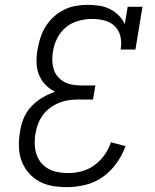

<svg xmlns="http://www.w3.org/2000/svg" viewBox="-20 -763 640 791"><path d="M256 8Q225 8 196 3Q167 -2 142 -15.5Q117 -29 98 -51Q79 -73 69 -100Q59 -127 58 -157Q57 -187 62 -218Q66 -246 76.5 -273Q87 -300 107.5 -322.5Q128 -345 154 -360.5Q180 -376 207 -385Q184 -396 166.5 -414.5Q149 -433 140 -456.5Q131 -480 130.5 -507Q130 -534 135 -561Q139 -585 147 -609Q155 -633 168.5 -654.5Q182 -676 201 -693.5Q220 -711 243 -722.5Q266 -734 291 -738.5Q316 -743 340 -743Q364 -743 388 -739.5Q412 -736 432 -726Q452 -716 468.5 -700Q485 -684 494 -663L506 -735H567L538 -559H477Q482 -586 476.5 -611.5Q471 -637 453.5 -654.5Q436 -672 411 -678.5Q386 -685 359 -685Q332 -685 303 -677Q274 -669 251.5 -650.5Q229 -632 215.5 -605Q202 -578 198 -550Q195 -532 195.5 -513.5Q196 -495 201 -478.5Q206 -462 217 -448.5Q228 -435 243 -426.5Q258 -418 276 -414.5Q294 -411 312 -411H373L363 -353H302Q282 -353 262 -350Q242 -347 222.5 -339Q203 -331 185.5 -318Q168 -305 155.5 -287.5Q143 -270 136 -250.5Q129 -231 126 -211Q124 -202 123.5 -192.5Q123 -183 123 -174Q123 -146 132.5 -121.5Q142 -97 161.5 -80Q181 -63 207.5 -56.5Q234 -50 261 -50Q289 -50 317 -57.5Q345 -65 369 -82.5Q393 -100 410.5 -124.5Q428 -149 437 -177L497 -161Q484 -124 460 -90.5Q436 -57 403.5 -34Q371 -11 332 -1.5Q293 8 256 8Z"/></svg>

Font: Iosevka HT Light Extended
Style: Italic
Weight: 300
Width: 7
Italic angle: -9°
Monospace: yes
Designer: Belleve Invis
Foundry: Belleve Invis
Version: Version 32.3.0; ttfautohint (v1.8.4)